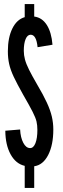

<svg xmlns="http://www.w3.org/2000/svg" viewBox="-20 -815 310 940"><path d="M101 105H147.5V-1Q190.5 -7 215.8 -56Q241 -105 241 -181Q241 -213 233.8 -244.2Q226.5 -275.5 209.2 -313Q192 -350.5 162 -401Q137 -444 122.5 -473Q108 -502 102.2 -523.8Q96.5 -545.5 96.5 -566Q96.5 -602.5 105.5 -623.8Q114.5 -645 130 -645Q158 -645 164 -584L237 -596Q232 -657 209 -693Q186 -729 147.5 -734V-795H101V-731Q62.5 -720 40.5 -675.5Q18.5 -631 18.5 -564Q18.5 -530.5 24.8 -502Q31 -473.5 47.2 -439Q63.5 -404.5 93 -352Q124.5 -297.5 139.5 -268Q154.5 -238.5 158.8 -220Q163 -201.5 163 -179Q163 -138 153.5 -114Q144 -90 127.5 -90Q107.5 -90 94 -115.8Q80.5 -141.5 78.5 -181L6 -175Q6.5 -105.5 32 -59.2Q57.5 -13 101 -3Z"/></svg>

Font: League Gothic SemiCondensed
Style: Regular
Weight: 400
Width: 4
Designer: The League of Moveable Type
Version: Version 1.600; ttfautohint (v1.8.3)